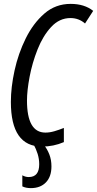

<svg xmlns="http://www.w3.org/2000/svg" viewBox="-20 -745 500 989"><path d="M196 10Q256 10 309 -13V-86Q284 -76 260 -69Q236 -62 214 -62Q119 -62 119 -227Q119 -278 132.5 -349.5Q146 -421 173.5 -490.5Q201 -560 243.5 -606Q286 -652 343 -652Q386 -652 418 -624L460 -689Q415 -725 344 -725Q266 -725 208.5 -675Q151 -625 112.5 -547Q74 -469 55 -382Q36 -295 36 -220Q36 10 196 10ZM139 224Q188 224 216.5 194.5Q245 165 245 112Q245 78 234 50Q223 22 205 0H153Q166 22 174 48Q182 74 182 101Q182 167 128 167Q111 167 95 158V215Q113 224 139 224Z"/></svg>

Font: Noto Sans UI Condensed
Style: Italic
Weight: 400
Width: 3
Italic angle: -12°
Designer: Monotype Design Team
Foundry: Monotype Imaging Inc.
Version: Version 1.901